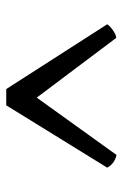

<svg xmlns="http://www.w3.org/2000/svg" viewBox="90 -836 392 612"><g transform="rotate(-90 286.0 -530.0)"><path d="M98.1 -354.5Q70.3 -360.8 57.6 -384.3L256.3 -706.1H308.1L514.6 -384.3Q509.3 -375.5 495.1 -365.7Q481 -356 471.2 -355.5L280.8 -608.9Z"/></g></svg>

Font: Fjord
Style: One
Weight: 400
Designer: Viktoriya Grabowska
Foundry: Viktoriya Grabowska
Version: Version 1.002